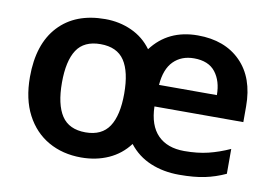

<svg xmlns="http://www.w3.org/2000/svg" viewBox="-65 -655 1095 768"><g transform="rotate(10 483.0 -271.0)"><path d="M681 -552Q791 -552 855.5 -487Q920 -422 920 -306V-242H559Q561 -165 599.5 -126Q638 -87 707 -87Q761 -87 804 -97.5Q847 -108 891 -128V-27Q850 -8 807 1Q764 10 703 10Q639 10 586.5 -12Q534 -34 499 -79Q466 -35 416 -12.5Q366 10 305 10Q230 10 172 -23Q114 -56 81 -119Q48 -182 48 -272Q48 -406 116 -479Q184 -552 305 -552Q363 -552 412.5 -529.5Q462 -507 494 -463Q561 -552 681 -552ZM682 -459Q631 -459 599 -427Q567 -395 562 -330H797Q797 -387 769 -423Q741 -459 682 -459ZM304 -450Q237 -450 207.5 -405Q178 -360 178 -272Q178 -183 208 -137.5Q238 -92 305 -92Q371 -92 401 -137.5Q431 -183 431 -271Q431 -360 401 -405Q371 -450 304 -450Z"/></g></svg>

Font: Noto Sans Gurmukhi UI SemiBold
Style: Regular
Weight: 600
Designer: Jelle Bosma - Monotype Design Team
Foundry: Monotype Imaging Inc.
Version: Version 2.004; ttfautohint (v1.8.4.7-5d5b)